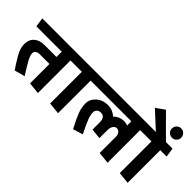

<svg xmlns="http://www.w3.org/2000/svg" viewBox="-51 -1665 2391 2391"><g transform="rotate(45 1144.5 -470.0)"><path d="M453 0V-342H285Q248 -342 227 -327Q206 -312 206 -284Q206 -244 243.5 -178Q281 -112 342 -16L204 22Q155 -49 105 -135Q55 -221 55 -293Q55 -374 105 -419.5Q155 -465 242 -465H453V-558H6L-11 -680H702L718 -558H607V16Z M807 0V-558H713L696 -680H1056L1073 -558H962V16Z M1679 0V-303Q1673 -333 1655.5 -351.5Q1638 -370 1613 -370Q1584 -370 1565 -342Q1546 -314 1546 -271V-129L1410 -143V-271Q1410 -314 1392.5 -340.5Q1375 -367 1333 -367Q1301 -367 1281 -347Q1261 -327 1261 -302Q1261 -257 1282 -200Q1303 -143 1366 -16L1235 25Q1175 -90 1146 -163Q1117 -236 1117 -312Q1117 -387 1179 -441.5Q1241 -496 1330 -496Q1375 -496 1413.5 -479.5Q1452 -463 1476 -438Q1500 -464 1535.5 -480Q1571 -496 1615 -496Q1631 -496 1648 -493Q1665 -490 1679 -483V-558H1068L1051 -680H1928L1945 -558H1834V16Z M2033 0V-558H1939Q1935 -589 1931 -619Q1927 -649 1923 -680H1989L1767 -884L1882 -965Q1952 -894 2023.5 -822.5Q2095 -751 2167 -680H2282L2300 -558H2188V16ZM2099 -852Q2099 -886 2122.5 -910.5Q2146 -935 2180 -935Q2215 -935 2239 -910.5Q2263 -886 2263 -852Q2263 -818 2239 -794.5Q2215 -771 2180 -771Q2146 -771 2122.5 -794.5Q2099 -818 2099 -852Z"/></g></svg>

Font: Palanquin Dark Medium
Style: Regular
Weight: 500
Designer: Pria Ravichandran
Version: Version 1.001